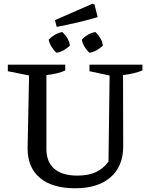

<svg xmlns="http://www.w3.org/2000/svg" viewBox="-20 -1000 800 1030"><path d="M384 10Q261 10 194.5 -45.5Q128 -101 128 -204L136 -595L22 -618V-653H330V-622Q310 -613 286 -607Q262 -601 229 -597V-200Q229 -131 271.5 -94.5Q314 -58 395 -58Q453 -58 493 -76Q533 -94 562 -133L568 -595L460 -618V-653H744V-622Q722 -613 696.5 -607Q671 -601 640 -597L641 -215Q641 -108 573 -49Q505 10 384 10ZM284 -856 275 -892 476 -980 487 -976 504 -908Q449 -892 394 -879Q339 -866 284 -856ZM283 -717Q268 -730 256.5 -749Q245 -768 241 -787Q255 -802 274.5 -813.5Q294 -825 314 -828Q330 -814 341 -795.5Q352 -777 355 -756Q342 -742 322.5 -731Q303 -720 283 -717ZM460 -717Q445 -730 433.5 -749Q422 -768 419 -787Q432 -802 451.5 -813.5Q471 -825 492 -828Q507 -814 518 -795.5Q529 -777 532 -756Q519 -742 499.5 -731Q480 -720 460 -717Z"/></svg>

Font: Piazzolla 24pt Medium
Style: Regular
Weight: 500
Designer: Juan Pablo del Peral
Foundry: Huerta Tipografica
Version: Version 2.005